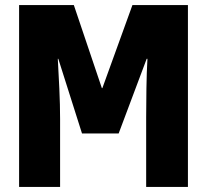

<svg xmlns="http://www.w3.org/2000/svg" viewBox="-20 -734 815 754"><path d="M216 0V-267Q216 -321 213 -386Q210 -451 207 -503H209L302 -210H446L556 -503H559Q556 -451 555 -387Q554 -323 554 -273V0H718V-714H500L382 -388H380L270 -714H55V0Z"/></svg>

Font: Noto Sans Display Condensed Black
Style: Regular
Weight: 900
Width: 3
Designer: Monotype Design team
Foundry: Monotype Imaging Inc.
Version: 1.000